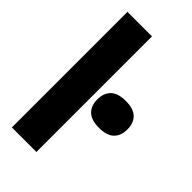

<svg xmlns="http://www.w3.org/2000/svg" viewBox="-247 -878 949 949"><g transform="rotate(45 227.0 -404.0)"><path d="M43.5 0V-808H215V0ZM349.5 -303Q295 -303 269.5 -328Q244 -353 244 -397Q244 -441 269.5 -466Q295 -491 349.5 -491Q404 -491 429.2 -466Q454.5 -441 454.5 -397Q454.5 -353 429.2 -328Q404 -303 349.5 -303Z"/></g></svg>

Font: Encode Sans Cnd XBd
Style: Regular
Weight: 800
Width: 3
Designer: Multiple Designers
Foundry: Impallari Type
Version: Version 3.002; ttfautohint (v1.8.3) -l 8 -r 50 -G 200 -x 14 